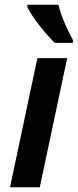

<svg xmlns="http://www.w3.org/2000/svg" viewBox="-20 -786 326 806"><path d="M210 -606H286V-618C260 -665 237 -719 225 -766H95V-756C116 -712 170 -645 210 -606ZM22 0H147L262 -542H137Z"/></svg>

Font: Noto Sans SemiBold
Style: Italic
Weight: 600
Italic angle: -12°
Designer: Monotype Design Team
Foundry: Monotype Imaging Inc.
Version: Version 2.013